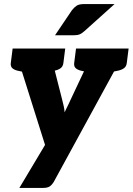

<svg xmlns="http://www.w3.org/2000/svg" viewBox="-20 -757 651 942"><path d="M75 165 201 -46 52 -519H189Q207 -519 216 -511Q225 -503 228 -492L285 -268Q289 -252 292.5 -237Q296 -222 297 -206Q299 -211 305.5 -224Q312 -237 318.5 -250.5Q325 -264 327 -269L432 -492Q437 -503 450 -511Q463 -519 476 -519H601L244 135Q235 150 224 157.5Q213 165 191 165ZM168 -481 173 -519H247L242 -481ZM419 -481 424 -519H498L493 -481ZM139 -519 110 -401 67 -410Q50 -414 40.5 -422.5Q31 -431 33 -448L42 -519ZM300 -519 291 -448Q289 -431 277.5 -422.5Q266 -414 247 -410L202 -401L203 -519ZM450 -519 421 -401 378 -410Q361 -414 351.5 -422.5Q342 -431 344 -448L353 -519ZM611 -519 602 -448Q600 -431 588.5 -422.5Q577 -414 558 -410L513 -401L514 -519ZM392 -737H542L395 -605Q383 -594 372 -589Q361 -584 343 -584H250L333 -707Q344 -721 356 -729Q368 -737 392 -737Z"/></svg>

Font: Aleo Black
Style: Italic
Weight: 900
Italic angle: -7°
Designer: Alessio Laiso
Foundry: Alessio Laiso
Version: Version 2.001;gftools[0.9.29]